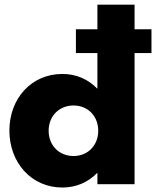

<svg xmlns="http://www.w3.org/2000/svg" viewBox="-20 -802 680 836"><path d="M251.4 14.5C311.4 14.5 363.2 -7.7 404.1 -50V0H565.9V-570.9H639.5V-674.5H565.9V-781.8H404.1V-674.5H310.5V-570.9H404.1V-415.5C363.2 -457.7 311.4 -480 251.4 -480C116.4 -480 20.9 -372.7 20.9 -233.6C20.9 -94.1 116.4 14.5 251.4 14.5ZM191.8 -232.7C191.8 -296.8 237.7 -342.7 300 -342.7C362.3 -342.7 407.7 -296.8 407.7 -232.7C407.7 -168.6 362.3 -122.7 300 -122.7C237.7 -122.7 191.8 -168.6 191.8 -232.7Z"/></svg>

Font: Spartan MB ExtBd
Style: Regular
Weight: 800
Designer: Matt Bailey, Mirko Velimirovic
Foundry: Matt Bailey
Version: Version 1.005